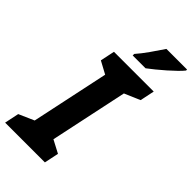

<svg xmlns="http://www.w3.org/2000/svg" viewBox="-313 -1007 1079 1079"><g transform="rotate(45 227.0 -467.0)"><path d="M-29 0 -11 -86 80 -126 178 -588 104 -628 122 -714H438L420 -628L327 -588L229 -126L305 -86L287 0ZM211 -774V-786Q236 -814 266 -856.5Q296 -899 319 -934H483V-926Q472 -912 451.5 -892Q431 -872 406 -850Q381 -828 356.5 -808Q332 -788 313 -774Z"/></g></svg>

Font: BC Sans
Style: Bold Italic
Weight: 700
Italic angle: -12°
Designer: Monotype Design Team
Province of B.C.
Foundry: Monotype Imaging Inc.
Version: Version 2.000;GOOG;noto-source:20170915:90ef993387c0